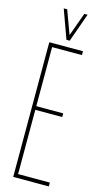

<svg xmlns="http://www.w3.org/2000/svg" viewBox="-135 -923 508 964"><g transform="rotate(15 119.5 -441.5)"><path d="M43 0V-700H218V-680H63V-373H203V-354H63V-20H228V0ZM193 -883 140 -734H123L69 -883H87L132 -761L176 -883Z"/></g></svg>

Font: Georama ExtraCondensed Thin
Style: Regular
Weight: 100
Width: 2
Designer: Jean-Baptiste Levee
Foundry: Production Type
Version: Version 1.001